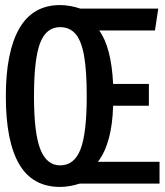

<svg xmlns="http://www.w3.org/2000/svg" viewBox="-20 -724 649 757"><path d="M297 -690H604L591 -604H371Q419 -538 426 -393H567V-307H426Q422 -159 366 -86H609V0H294Q253 13 217 13Q108 13 55.5 -77Q3 -167 3 -344Q3 -519 56 -611.5Q109 -704 217 -704Q255 -704 297 -690ZM114 -344Q114 -199 139 -135.5Q164 -72 217 -72Q273 -72 297.5 -135.5Q322 -199 322 -345Q322 -445 311.5 -504Q301 -563 278 -590Q255 -617 217 -617Q162 -617 138 -554Q114 -491 114 -344Z"/></svg>

Font: Fira Mono Medium
Style: Regular
Weight: 500
Designer: Carrois Corporate & Edenspiekermann AG
Foundry: Carrois Corporate GbR & Edenspiekermann AG
Version: Version 3.206